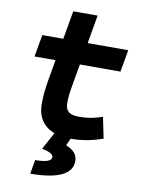

<svg xmlns="http://www.w3.org/2000/svg" viewBox="-98 -741 781 1042"><g transform="rotate(10 293.0 -220.0)"><path d="M55.2 -396H170.9L154.3 -301.3C141.1 -226.1 138.7 -193.4 138.7 -148.4C138.7 -76.7 172.9 -27.3 233.9 -4.4L182.6 90.3C224.1 97.7 245.6 109.9 245.6 126C245.6 146.5 214.8 157.2 156.2 157.2L142.6 234.4C293 234.4 371.6 197.3 371.6 126C371.6 88.4 350.1 66.9 308.1 48.8L325.7 9.8C397.9 9.3 451.7 -4.4 502 -21.5L478 -137.7C427.2 -121.1 396.5 -115.7 347.7 -115.7C296.4 -115.7 273.9 -134.3 273.9 -177.7C273.9 -213.9 277.3 -238.3 288.6 -301.3L305.2 -396H528.8L550.3 -517.6H326.7L354 -673.8H219.7L192.4 -517.6H76.7Z"/></g></svg>

Font: Cascadia Mono NF
Style: Bold Italic
Weight: 700
Italic angle: -10°
Monospace: yes
Designer: Aaron Bell
Foundry: Saja Typeworks
Version: Version 2404.023